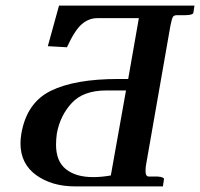

<svg xmlns="http://www.w3.org/2000/svg" viewBox="-20 -666 715 686"><path d="M430.2 -342.8H359.9Q277.8 -342.8 236.3 -297.9Q194.8 -252.9 183.1 -189Q180.2 -168 180.2 -148.9Q180.2 -89.8 215.6 -61.5Q251 -33.2 313 -33.2Q342.8 -33.2 376 -39.1ZM588.9 -574.2 502 -78.1Q500 -68.4 500 -54.2Q500 -35.2 512.2 -35.2H543.9Q556.2 -34.2 561.5 -31.5Q566.9 -28.8 565.9 -25.9L562 0H249Q165 0 109.1 -40.5Q53.2 -81.1 53.2 -153.8Q53.2 -169.9 56.2 -188Q75.2 -298.8 161.1 -341.3Q247.1 -383.8 402.8 -383.8H438L476.1 -601.1H327.1Q297.4 -601.1 272.2 -579.6Q247.1 -558.1 219.2 -497.1L150.9 -501L190.9 -646H674.8L670.9 -620.1Q668.9 -612.3 643.1 -611.8H612.8Q601.6 -611.8 597.7 -605.5Q593.8 -599.1 588.9 -574.2Z"/></svg>

Font: Linux Libertine O
Style: Semibold Italic
Weight: 600
Italic angle: -11.5°
Designer: Philipp H. Poll
Foundry: Philipp H. Poll
Version: Version 5.1.2